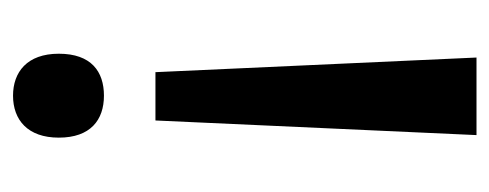

<svg xmlns="http://www.w3.org/2000/svg" viewBox="-254 -332 769 302"><g transform="rotate(-90 131.0 -181.5)"><path d="M197 -474C197 -524 168 -546 131 -546C93 -546 65 -523 65 -474C65 -424 93 -403 131 -403C169 -403 197 -423 197 -474ZM92 -322 69 183H191L168 -322Z"/></g></svg>

Font: Noto Sans SemiCondensed Medium
Style: Regular
Weight: 500
Width: 4
Designer: Monotype Design Team
Foundry: Monotype Imaging Inc.
Version: Version 2.013